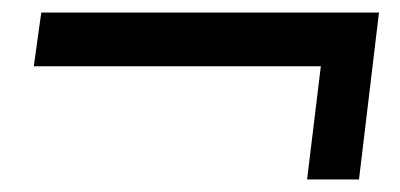

<svg xmlns="http://www.w3.org/2000/svg" viewBox="-20 -451 640 307"><path d="M471 -164 493 -345H34L46 -431H586L554 -164Z"/></svg>

Font: Lily Script One
Style: Regular
Weight: 400
Designer: Julia Petretta
Foundry: Julia Petretta
Version: Version 1.002;PS 001.001;hotconv 1.0.70;makeotf.lib2.5.58329